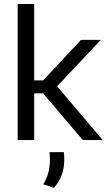

<svg xmlns="http://www.w3.org/2000/svg" viewBox="-20 -682 534 935"><path d="M383 0 190 -227.5H138.5V-290.5H190L375 -488H471L249.5 -252.5V-272L480 0ZM66 0V-662.5H146.5V0ZM291 59Q292 65.5 292.5 74.8Q293 84 293 94.5Q293 134 281.8 167.2Q270.5 200.5 243 232.5L190.5 215.5Q207 189 215 160Q223 131 223 95Q223 85.5 222.5 76.8Q222 68 221 59Z"/></svg>

Font: Anek Latin Medium
Style: Regular
Weight: 400
Version: Version 1.003